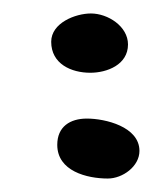

<svg xmlns="http://www.w3.org/2000/svg" viewBox="-20 -390 227 285"><path d="M65 -175C65 -136 109 -125 140 -125C162 -125 187 -143 187 -166C187 -202 136 -214 109 -214C84 -214 65 -202 65 -175ZM56 -328C56 -295 86 -282 114 -282C139 -282 170 -294 170 -324C170 -351 140 -370 115 -370C92 -370 56 -356 56 -328Z"/></svg>

Font: ChillLongCangKaiShu ExtraBold
Style: Regular
Weight: 800
Version: Version 3.500;Glyphs 3.1.1 (3135)